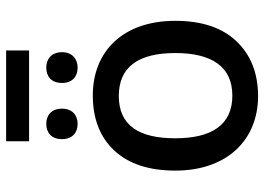

<svg xmlns="http://www.w3.org/2000/svg" viewBox="-142 -740 892 649"><g transform="rotate(-90 304.5 -416.0)"><path d="M150.9 -841.8V-764.2H458V-841.8ZM210 -706.1C180.7 -706.1 158.2 -689.5 158.2 -652.8C158.2 -617.2 180.7 -600.1 210 -600.1C237.8 -600.1 261.2 -617.2 261.2 -652.8C261.2 -689.5 237.8 -706.1 210 -706.1ZM399.9 -706.1C370.6 -706.1 348.1 -689.5 348.1 -652.8C348.1 -617.2 370.6 -600.1 399.9 -600.1C427.7 -600.1 452.1 -617.2 452.1 -652.8C452.1 -689.5 427.7 -706.1 399.9 -706.1ZM558.1 -270C558.1 -449.2 452.6 -548.8 306.2 -548.8C227.5 -548.8 165.5 -524.9 120.1 -476.6C74.7 -428.2 51.8 -359.4 51.8 -270C51.8 -92.3 158.2 9.8 303.2 9.8C380.9 9.8 442.9 -14.6 489.3 -63.5C535.2 -111.8 558.1 -180.7 558.1 -270ZM161.1 -270C161.1 -392.6 204.1 -460.9 304.2 -460.9C403.8 -460.9 449.2 -392.6 449.2 -270C449.2 -148.9 404.8 -77.1 305.2 -77.1C205.1 -77.1 161.1 -148.9 161.1 -270Z"/></g></svg>

Font: Noto Reveo Sans
Style: Regular
Weight: 500
Designer: Monotype Design Team
Foundry: Monotype Imaging Inc.
Version: Version 2.007